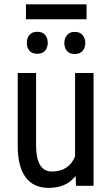

<svg xmlns="http://www.w3.org/2000/svg" viewBox="-20 -870 523 899"><path d="M334 -46.4 335.9 0H418V-528.3H331.5V-137.2C311.7 -90.3 275.6 -66.9 223.1 -66.9C173.7 -66.9 148.9 -108.1 148.9 -190.4V-528.3H63V-184.1C63.3 -120.9 75.7 -72.8 100.1 -39.8C124.5 -6.8 160.6 9.8 208.5 9.8C263.5 9.8 305.3 -9 334 -46.4ZM105.5 -669.4C105.5 -654.8 109.5 -642.6 117.7 -632.8C125.8 -623 138 -618.2 154.3 -618.2C170.9 -618.2 183.3 -623 191.4 -632.8C199.5 -642.6 203.6 -654.8 203.6 -669.4C203.6 -684.1 199.5 -696.4 191.4 -706.3C183.3 -716.2 170.9 -721.2 154.3 -721.2C138 -721.2 125.8 -716.2 117.7 -706.3C109.5 -696.4 105.5 -684.1 105.5 -669.4ZM281.2 -668.5C281.2 -653.8 285.2 -641.6 293.2 -631.8C301.2 -622.1 313.5 -617.2 330.1 -617.2C346.4 -617.2 358.6 -622.1 366.9 -631.8C375.2 -641.6 379.4 -653.8 379.4 -668.5C379.4 -683.1 375.2 -695.5 366.9 -705.6C358.6 -715.7 346.4 -720.7 330.1 -720.7C313.8 -720.7 301.6 -715.6 293.5 -705.3C285.3 -695.1 281.2 -682.8 281.2 -668.5ZM385.3 -779.8V-849.6H101.6V-779.8Z"/></svg>

Font: Roboto Condensed
Style: Regular
Weight: 400
Designer: Google
Version: Version 2.134; 2016